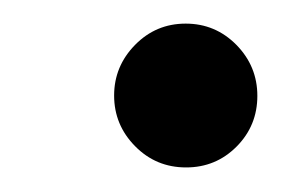

<svg xmlns="http://www.w3.org/2000/svg" viewBox="-20 -283 236 161"><path d="M178.2 -245.4Q195.8 -227.5 195.8 -202.6Q195.8 -177.7 178.5 -160.2Q161.1 -142.6 136 -142.6Q110.8 -142.6 93.3 -160.4Q75.7 -178.2 75.7 -202.9Q75.7 -227.5 93.3 -245.4Q110.8 -263.2 135.7 -263.2Q160.6 -263.2 178.2 -245.4Z"/></svg>

Font: RIT Rachana
Style: Bold
Weight: 700
Designer: Hussain KH
Version: 1.5.2